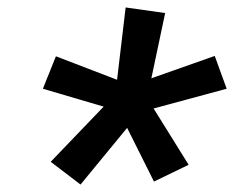

<svg xmlns="http://www.w3.org/2000/svg" viewBox="-20 -790 640 515"><path d="M196 -295 116 -356 258 -504 95 -552 130 -639 294 -576 317 -770 423 -755 386 -580 556 -640 588 -552 392 -499 486 -348 393 -303 321 -447Z"/></svg>

Font: Iosevka Curly Slab SmBdEx
Style: Italic
Weight: 600
Width: 7
Italic angle: -9°
Monospace: yes
Designer: Belleve Invis
Foundry: Belleve Invis
Version: Version 11.1.0; ttfautohint (v1.8.3)